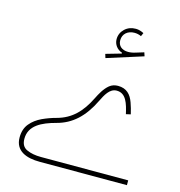

<svg xmlns="http://www.w3.org/2000/svg" viewBox="-128 -1018 1064 1132"><g transform="rotate(15 404.5 -452.0)"><path d="M610.8 -891.1C595.7 -898.9 579.6 -904.3 562 -904.3C535.2 -904.3 512.7 -896 494.6 -878.9C476.6 -861.8 467.3 -840.8 467.3 -815.9C467.3 -784.2 487.8 -756.8 519 -746.6V-741.7L425.3 -714.8L432.6 -690.9L652.8 -760.7L645.5 -783.2L597.7 -768.6C581.1 -763.2 565.9 -760.7 552.2 -760.7C514.6 -760.7 489.7 -780.8 489.7 -815.4C489.7 -854 518.6 -879.4 560.1 -879.4C574.2 -879.4 588.4 -876.5 601.6 -870.1ZM663.1 -409.2C657.7 -433.1 650.9 -456.1 643.1 -478C627.4 -521.5 600.6 -552.2 547.4 -552.2C527.3 -552.2 510.3 -546.4 496.1 -535.2C467.8 -512.2 448.7 -476.6 433.1 -445.3C389.6 -357.4 335.4 -299.8 246.1 -275.9C218.3 -268.6 189.9 -258.3 162.1 -245.6C134.3 -232.4 110.8 -215.3 92.8 -193.4C74.2 -171.4 64.9 -143.1 64.9 -108.4C64.9 -25.4 135.7 0 216.3 0H749V-29.3H216.3C182.1 -29.3 153.3 -34.7 129.9 -45.4C106 -55.7 94.2 -76.7 94.2 -108.4C94.2 -189.5 168 -224.6 252.9 -247.1C344.2 -271 410.6 -331.5 461.9 -437.5C481.4 -476.6 503.9 -522.9 547.4 -522.9C605 -522.9 621.1 -462.9 634.8 -402.8Z"/></g></svg>

Font: Estedad Thin
Style: Regular
Weight: 100
Designer: Amin Abedi
Version: Version 7.3